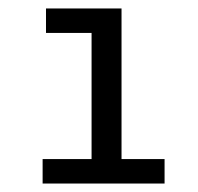

<svg xmlns="http://www.w3.org/2000/svg" viewBox="-20 -762 470 455"><path d="M81 -327V-385H241L197 -339V-716L228 -684H89V-742H268V-339L224 -385H370V-327Z"/></svg>

Font: Montserrat Thin Medium
Style: Regular
Weight: 500
Version: Version 9.000